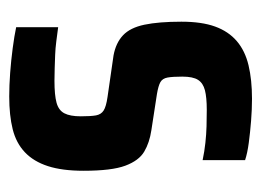

<svg xmlns="http://www.w3.org/2000/svg" viewBox="-95 -463 566 416"><g transform="rotate(90 188.0 -255.0)"><path d="M189 8Q165 8 138 6Q111 4 84.5 0.5Q58 -3 39 -7V-98Q54 -96 69.5 -94Q85 -92 99 -91.5Q113 -91 127.5 -90.5Q142 -90 155 -90Q186 -90 202.5 -94.5Q219 -99 225.5 -111.5Q232 -124 232 -147Q232 -169 230 -180Q228 -191 219.5 -196.5Q211 -202 190 -205L100 -218Q73 -223 56.5 -238.5Q40 -254 33.5 -285Q27 -316 27 -365Q27 -409 37.5 -438Q48 -467 69 -485Q90 -503 121.5 -510.5Q153 -518 194 -518Q217 -518 242 -516Q267 -514 289.5 -511Q312 -508 327 -503V-411Q308 -415 289.5 -417Q271 -419 253.5 -419.5Q236 -420 218 -420Q191 -420 175.5 -416Q160 -412 153 -401Q146 -390 146 -367Q146 -346 148 -335Q150 -324 158 -319.5Q166 -315 184 -312L262 -300Q289 -296 308.5 -284.5Q328 -273 339 -243.5Q350 -214 350 -153Q350 -107 340 -76Q330 -45 310 -26Q290 -7 260 0.5Q230 8 189 8Z"/></g></svg>

Font: Saira Condensed
Style: Bold
Weight: 700
Width: 3
Designer: Hector Gatti with collaboration of the Omnibus-Type team
Foundry: Omnibus-Type
Version: Version 1.101